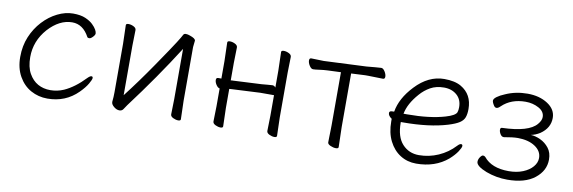

<svg xmlns="http://www.w3.org/2000/svg" viewBox="-43 -778 3249 1088"><g transform="rotate(10 1582.0 -234.0)"><path d="M248 16Q196 16 152.5 -8Q109 -32 82.5 -79Q56 -126 56 -190Q56 -254 78 -306.5Q100 -359 137 -399Q174 -439 219.5 -461.5Q265 -484 309 -484Q353 -484 380.5 -472Q408 -460 424 -444.5Q440 -429 447 -416Q454 -403 454 -394.5Q454 -386 442.5 -374Q431 -362 422.5 -362Q414 -362 411 -367Q375 -434 313 -434Q240 -434 176 -364Q112 -292 112 -199Q112 -142 132.5 -105.5Q153 -69 184.5 -51.5Q216 -34 256 -34Q296 -34 333 -50Q393 -77 452 -139Q465 -152 473 -152Q481 -152 481 -143Q481 -134 466.5 -109Q452 -84 423 -55Q352 16 248 16Z M1014 0Q1014 9 1000 9Q986 9 970.5 1.5Q955 -6 955 -18L957 -106V-395Q843 -215 701 -26Q692 -14 684.5 -1.5Q677 11 661.5 11Q646 11 630 -2Q614 -15 614 -29V-31Q617 -58 617 -86V-364L614 -471Q614 -480 628.5 -480Q643 -480 658 -472.5Q673 -465 673 -453L671 -364V-78Q741 -168 817 -279Q893 -390 916 -426.5Q939 -463 943 -472Q947 -481 958 -481Q969 -481 982 -476Q1015 -465 1015 -452L1011 -415V-106Z M1257 -2Q1257 7 1243 7Q1229 7 1213.5 -0.5Q1198 -8 1198 -20L1200 -108V-210Q1189 -212 1179.5 -226.5Q1170 -241 1170 -254Q1170 -267 1182 -267H1200V-367L1197 -474Q1197 -483 1211.5 -483Q1226 -483 1241 -475.5Q1256 -468 1256 -456L1254 -367V-266Q1258 -267 1262 -267H1268L1430 -275Q1445 -276 1463.5 -278Q1482 -280 1492 -280Q1502 -280 1510 -270V-367L1507 -474Q1507 -483 1521.5 -483Q1536 -483 1551 -475.5Q1566 -468 1566 -456L1564 -367V-108L1567 -2Q1567 7 1553 7Q1539 7 1523.5 -0.5Q1508 -8 1508 -20L1510 -108V-226H1431L1269 -218L1254 -217V-108Q1254 -108 1257 -2Z M1922 0Q1922 9 1907 9Q1892 9 1875.5 1.5Q1859 -6 1859 -16Q1859 -26 1859.5 -46.5Q1860 -67 1860.5 -87.5Q1861 -108 1861 -115V-420L1786 -417Q1762 -416 1738 -412.5Q1714 -409 1702.5 -409Q1691 -409 1681 -425Q1671 -441 1671 -454.5Q1671 -468 1682 -468L1754 -466L1998 -477Q2023 -479 2047 -481.5Q2071 -484 2082 -484Q2093 -484 2103 -468Q2113 -452 2113 -438.5Q2113 -425 2102 -425Q2102 -425 2016 -427H1999L1919 -423V-115Z M2370 16Q2319 16 2278.5 -9.5Q2238 -35 2214 -82.5Q2190 -130 2190 -195V-210Q2169 -224 2169 -240Q2169 -252 2186 -252Q2197 -252 2197 -253Q2210 -331 2279 -404Q2354 -484 2445 -484Q2506 -484 2542 -463Q2609 -424 2609 -340Q2609 -311 2602 -292Q2595 -273 2574.5 -259.5Q2554 -246 2512 -233Q2407 -201 2256 -201H2244V-198Q2244 -116 2281.5 -75Q2319 -34 2377 -34Q2435 -34 2488.5 -57.5Q2542 -81 2582 -124Q2594 -137 2602.5 -137Q2611 -137 2611 -127.5Q2611 -118 2596 -95Q2581 -72 2552 -46Q2479 16 2370 16ZM2251 -250H2272Q2401 -250 2489 -276Q2544 -292 2551 -312Q2555 -323 2555 -341Q2555 -385 2526 -410.5Q2497 -436 2452 -436Q2407 -436 2374 -417.5Q2341 -399 2316 -370Q2262 -309 2251 -250Z M2894 16Q2831 16 2772 -6Q2711 -30 2711 -55Q2711 -69 2720 -82Q2729 -95 2736.5 -95Q2744 -95 2750 -89Q2795 -33 2894 -33Q2940 -33 2975.5 -47.5Q3011 -62 3031 -85.5Q3051 -109 3051 -136Q3051 -176 3012.5 -201.5Q2974 -227 2912 -227Q2884 -227 2835 -218H2832Q2821 -218 2813 -231Q2805 -244 2805 -256Q2805 -268 2815 -268Q2968 -273 3012 -326Q3031 -348 3031 -368Q3031 -400 2997 -418.5Q2963 -437 2921 -437Q2838 -437 2786 -387Q2773 -374 2764 -374Q2755 -374 2749 -383Q2737 -401 2737 -411.5Q2737 -422 2754 -434.5Q2771 -447 2798 -458Q2856 -484 2924.5 -484Q2993 -484 3040.5 -453Q3088 -422 3088 -373Q3088 -315 3034 -278Q3009 -262 2982 -257Q3009 -256 3038 -242.5Q3067 -229 3087.5 -203Q3108 -177 3108 -137Q3108 -73 3052 -28.5Q2996 16 2894 16Z"/></g></svg>

Font: LXGW WenKai TC Light
Style: Regular
Weight: 300
Designer: LXGW / Fontworks Inc.
Foundry: LXGW / Fontworks Inc.
Version: Version 1.330